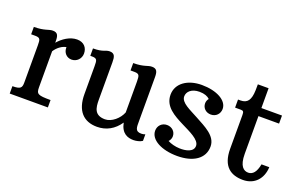

<svg xmlns="http://www.w3.org/2000/svg" viewBox="-79 -970 2061 1312"><g transform="rotate(20 951.5 -314.5)"><path d="M40 0H317.4V-53.7C224.6 -53.7 213.4 -59.6 213.4 -109.4V-370.6C235.8 -405.8 269.5 -426.8 295.9 -430.7C293.9 -391.1 320.8 -362.3 356.9 -362.3C394 -362.3 423.8 -392.1 423.8 -430.2C423.8 -472.2 397.5 -504.9 347.2 -504.9C294.9 -504.9 245.1 -469.7 213.4 -432.6V-442.4C213.4 -482.4 207.5 -504.9 170.4 -504.9C138.7 -504.9 118.2 -484.4 39.1 -484.4V-430.7H68.8C107.4 -430.7 107.4 -416.5 107.9 -374V-105C107.9 -66.4 99.1 -53.7 40 -53.7Z M521 -171.4C521 -50.8 578.6 9.8 676.8 9.8C743.7 9.8 799.8 -21 839.8 -80.1C854.5 -5.4 900.4 9.8 942.4 9.8C962.4 9.8 990.7 3.9 1006.3 -7.8V-55.2C999 -51.8 987.3 -49.8 978 -49.8C931.6 -49.8 934.6 -79.1 934.6 -129.9V-442.4C934.6 -482.4 928.7 -504.9 891.6 -504.9C859.9 -504.9 840.8 -484.4 761.7 -484.4V-430.7H789.6C828.1 -430.7 828.1 -416.5 829.1 -374V-149.9C810.5 -101.6 759.3 -57.1 711.4 -57.1C634.3 -57.1 626.5 -109.4 626.5 -168V-440.4C626.5 -480.5 621.1 -504.9 584 -504.9C552.7 -504.9 545.4 -484.4 469.2 -484.4V-430.7H481.9C520.5 -430.7 520.5 -416.5 521 -374Z M1060.5 -102.1C1060.5 -35.2 1147 9.8 1260.3 9.8C1376 9.8 1453.6 -40.5 1453.6 -128.9C1453.6 -206.5 1368.7 -244.1 1296.9 -283.7C1235.8 -317.4 1167 -343.8 1167 -390.1C1167 -423.3 1196.8 -455.1 1255.4 -455.1C1291.5 -455.1 1315.9 -444.8 1330.6 -430.2C1322.3 -420.4 1317.4 -407.7 1317.4 -394C1317.4 -361.3 1342.8 -335 1379.9 -335C1417 -335 1443.4 -362.8 1443.4 -398.4C1443.4 -460.9 1361.8 -504.4 1254.4 -504.4C1152.8 -504.4 1075.2 -452.6 1075.2 -368.7C1075.2 -282.2 1152.8 -242.2 1223.1 -206.5C1281.7 -176.8 1358.9 -144.5 1358.9 -99.1C1358.9 -54.2 1302.2 -43 1256.8 -44.9C1227.5 -45.9 1193.8 -54.2 1170.9 -66.9C1181.2 -77.1 1187.5 -91.3 1187.5 -106.4C1187.5 -140.1 1160.6 -166 1124.5 -166C1086.9 -166 1060.5 -137.7 1060.5 -102.1Z M1584.5 -161.1C1584.5 -29.8 1652.8 9.8 1738.3 9.8C1823.2 9.8 1875.5 -50.3 1878.9 -133.8H1822.3C1811.5 -75.2 1788.1 -49.3 1755.4 -49.3C1723.6 -49.3 1689.9 -71.3 1689.9 -162.6V-436.5H1839.8V-495.1H1689.9V-639.2H1611.8L1611.3 -595.7C1609.4 -523.9 1587.4 -495.1 1538.1 -495.1H1520V-436.5H1560.1C1580.1 -436.5 1584.5 -430.7 1584.5 -405.3Z"/></g></svg>

Font: Arbutus Slab
Style: Regular
Weight: 400
Designer: Karolina Lach
Foundry: Karolina Lach
Version: Version 1.001